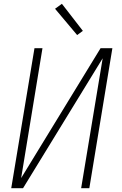

<svg xmlns="http://www.w3.org/2000/svg" viewBox="-20 -988 640 1008"><path d="M39 0 161 -735H203L91 -53L508 -735H570L449 0H406L519 -682L101 0ZM385 -804 269 -942 305 -968 415 -826Z"/></svg>

Font: Iosevka SS04 XLt Ex
Style: Italic
Weight: 200
Width: 7
Italic angle: -9°
Monospace: yes
Designer: Belleve Invis
Foundry: Belleve Invis
Version: Version 19.0.0; ttfautohint (v1.8.4)